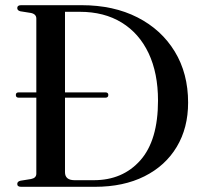

<svg xmlns="http://www.w3.org/2000/svg" viewBox="-20 -720 783 740"><path d="M46.5 -11Q46.5 -20.5 59 -23.5L99.5 -30Q120 -34 120 -50.5V-343.5H52.5Q41 -343.5 41 -354Q41 -364 52.5 -364H120V-648.5Q120 -665.5 99.5 -670L58.5 -676.5Q46.5 -679.5 46.5 -689Q46.5 -700 61.5 -700H294.5Q417.5 -700 509.8 -653Q602 -606 653.5 -521.5Q705 -437 705 -324.5Q705 -227 661.2 -154Q617.5 -81 536.8 -40.5Q456 0 346 0H61.5Q46.5 0 46.5 -11ZM341.5 -25.5Q453 -25.5 521 -102.2Q589 -179 589 -332.5Q589 -438 552.8 -514.8Q516.5 -591.5 449 -633Q381.5 -674.5 287.5 -674.5H230.5V-364H386Q397.5 -364 397.5 -354Q397.5 -343.5 386 -343.5H230.5V-56.5Q230.5 -25.5 267.5 -25.5Z"/></svg>

Font: Fraunces 72pt
Style: Regular
Weight: 400
Version: Version 1.000;[0bf87f6ff]